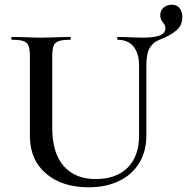

<svg xmlns="http://www.w3.org/2000/svg" viewBox="-20 -782 795 816"><path d="M357 14Q244 14 175.5 -44.5Q107 -103 107 -205V-544Q107 -574 101 -588Q95 -602 79.5 -607.5Q64 -613 31 -613Q28 -613 28 -619Q28 -625 31 -625L83 -624Q127 -622 154 -622Q184 -622 228 -624L278 -625Q281 -625 281 -619Q281 -613 278 -613Q245 -613 229 -607Q213 -601 207.5 -586.5Q202 -572 202 -542V-240Q202 -131 251 -76Q300 -21 386 -21Q474 -21 522.5 -69.5Q571 -118 571 -205V-503Q571 -555 547.5 -584Q524 -613 480 -613Q478 -613 478 -619Q478 -625 480 -625L526 -624Q564 -622 586 -622Q636 -622 659.5 -631.5Q683 -641 683 -662Q683 -669 680 -675Q677 -681 673 -686Q661 -700 661 -716Q661 -738 675.5 -750Q690 -762 710 -762Q732 -762 743.5 -747Q755 -732 755 -710Q755 -673 727.5 -651Q700 -629 658 -613Q632 -603 617 -579.5Q602 -556 602 -503V-206Q602 -139 571.5 -89Q541 -39 485.5 -12.5Q430 14 357 14Z"/></svg>

Font: Cormorant Garamond SemiBold
Style: Regular
Weight: 600
Designer: Christian Thalmann (Catharsis Fonts)
Foundry: Catharsis Fonts
Version: Version 4.000